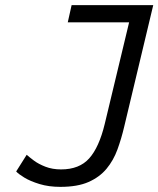

<svg xmlns="http://www.w3.org/2000/svg" viewBox="-20 -713 617 748"><path d="M215 15Q170 15 134 4Q98 -7 75 -21Q52 -35 43 -45L84 -110Q94 -101 112 -87.5Q130 -74 157 -63.5Q184 -53 218 -53Q289 -53 327.5 -96Q366 -139 388 -230L483 -626H244L259 -693H577L464 -220Q453 -173 437.5 -130.5Q422 -88 395 -55.5Q368 -23 325 -4Q282 15 215 15Z"/></svg>

Font: Ubuntu Sans Mono
Style: Italic
Weight: 400
Italic angle: -13.5°
Monospace: yes
Designer: Dalton Maag Ltd
Foundry: Dalton Maag Ltd
Version: Version 1.006